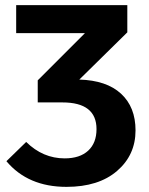

<svg xmlns="http://www.w3.org/2000/svg" viewBox="-20 -712 579 748"><path d="M289 -402Q395 -399 451.5 -347Q508 -295 508 -204Q508 -108 436 -46Q364 16 239 16Q89 16 5 -84L82 -159Q147 -95 232 -95Q291 -95 323.5 -125Q356 -155 356 -209Q356 -313 223 -313H127V-399L311 -583H43V-692H476V-586Z"/></svg>

Font: FiraGO SemiBold
Style: Regular
Weight: 600
Designer: bBox Type
Foundry: bBox Type GmbH
Version: Version 1.001;PS 001.001;hotconv 1.0.88;makeotf.lib2.5.64775